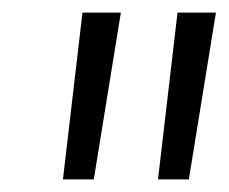

<svg xmlns="http://www.w3.org/2000/svg" viewBox="-20 -760 363 305"><path d="M172 -740 129 -475H80L111 -740ZM323 -740 280 -475H231L262 -740Z"/></svg>

Font: Pathway Extreme 8pt Thin 12pt
Style: Italic
Weight: 100
Italic angle: -8°
Version: Version 1.001;gftools[0.9.26]